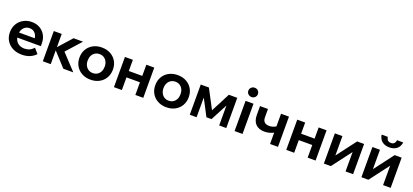

<svg xmlns="http://www.w3.org/2000/svg" viewBox="41 -1866 6455 3003"><g transform="rotate(20 3269.0 -364.5)"><path d="M492.1 -157.1 562.4 -76.3Q524 -33.1 464.5 -8.5Q404.9 16 333.3 16Q246.1 16 180 -18Q113.9 -52 76.8 -112.2Q39.7 -172.4 39.7 -250.9Q39.7 -329.9 75.3 -390.5Q110.9 -451 172.7 -485Q234.4 -519 311.3 -519Q386.3 -519 444.6 -485.5Q502.8 -452 536 -393.1Q569.3 -334.2 569.3 -256.3V-250.3H439.5V-263.7Q439.5 -310.1 423.4 -344.1Q407.4 -378.1 378.6 -397.1Q349.9 -416.1 310.7 -416.1Q270.1 -416.1 239.2 -396.3Q208.2 -376.5 190.7 -340.5Q173.2 -304.4 173.2 -253.7Q173.2 -201.2 194.6 -163.8Q215.9 -126.5 253.6 -107Q291.3 -87.5 340.4 -87.5Q430.3 -87.5 492.1 -157.1ZM569.3 -211.5H125.5V-295H552.7L569.3 -255.7Z M1020.3 0 781.3 -261.7H792L1007.8 -503H1165.6L909.3 -217.3L902 -304.6L1186.3 0ZM679 0V-503H811V0Z M1476 16Q1394.3 16 1331.3 -18.3Q1268.3 -52.6 1233 -113.1Q1197.7 -173.6 1197.7 -251.5Q1197.7 -329.9 1233 -390.2Q1268.3 -450.4 1331.3 -484.7Q1394.3 -519 1476 -519Q1558.1 -519 1620.9 -484.7Q1683.6 -450.4 1719 -390.2Q1754.3 -329.9 1754.3 -251.8Q1754.3 -173.7 1719 -113.1Q1683.6 -52.6 1620.9 -18.3Q1558.1 16 1476 16ZM1476.3 -93.6Q1518.4 -93.6 1550.2 -113.6Q1582 -133.6 1599.9 -169.3Q1617.7 -204.9 1617.7 -251.4Q1617.7 -297.9 1599.9 -333.6Q1582 -369.3 1550.2 -389.4Q1518.4 -409.4 1476.3 -409.4Q1434.1 -409.4 1402.2 -389.4Q1370.2 -369.3 1352.2 -333.7Q1334.3 -298 1334.3 -251.5Q1334.3 -205 1352.2 -169.3Q1370.2 -133.7 1402.2 -113.6Q1434.1 -93.6 1476.3 -93.6Z M2219.2 0V-503H2351.2V0ZM1863 0V-503H1995V0ZM1925.3 -210.5V-316.9H2295.6V-210.5Z M2738 16Q2656.3 16 2593.3 -18.3Q2530.3 -52.6 2495 -113.1Q2459.7 -173.6 2459.7 -251.5Q2459.7 -329.9 2495 -390.2Q2530.3 -450.4 2593.3 -484.7Q2656.3 -519 2738 -519Q2820.1 -519 2882.9 -484.7Q2945.6 -450.4 2981 -390.2Q3016.3 -329.9 3016.3 -251.8Q3016.3 -173.7 2981 -113.1Q2945.6 -52.6 2882.9 -18.3Q2820.1 16 2738 16ZM2738.3 -93.6Q2780.4 -93.6 2812.2 -113.6Q2844 -133.6 2861.9 -169.3Q2879.7 -204.9 2879.7 -251.4Q2879.7 -297.9 2861.9 -333.6Q2844 -369.3 2812.2 -389.4Q2780.4 -409.4 2738.3 -409.4Q2696.1 -409.4 2664.2 -389.4Q2632.2 -369.3 2614.2 -333.7Q2596.3 -298 2596.3 -251.5Q2596.3 -205 2614.2 -169.3Q2632.2 -133.7 2664.2 -113.6Q2696.1 -93.6 2738.3 -93.6Z M3125 0V-503H3260.5L3438.2 -165.7L3418.5 -166.3L3593.2 -503H3732.7V0H3614.5V-459.1L3661.4 -420.6L3467.8 -52.3H3383.4L3189.9 -421.2L3238.7 -453.6V0Z M4003 0H3871V-503H4003ZM3936.7 -590.4Q3903.7 -590.4 3880.4 -612.6Q3857.1 -634.9 3857.1 -667Q3857.1 -700.6 3880.4 -722.8Q3903.7 -745 3936.5 -745Q3970.7 -745 3993.5 -722.7Q4016.3 -700.4 4016.3 -667.2Q4016.3 -634.9 3993.5 -612.6Q3970.6 -590.4 3936.7 -590.4Z M4311.6 -151.1Q4215.3 -151.1 4163.5 -204.2Q4111.7 -257.3 4111.7 -355.4V-503H4243.7V-368.9Q4243.7 -311.2 4271.5 -285.8Q4299.2 -260.3 4351.9 -260.3Q4412.6 -260.3 4467 -296.4L4488.1 -206.5Q4467.4 -190.2 4438.3 -177.7Q4409.3 -165.3 4376.4 -158.2Q4343.5 -151.1 4311.6 -151.1ZM4461.3 0V-503H4593.3V0Z M5087.2 0V-503H5219.2V0ZM4731 0V-503H4863V0ZM4793.3 -210.5V-316.9H5163.6V-210.5Z M5357 0V-503H5482.9V-168L5475.5 -170.4L5727.7 -503H5843.6V0H5717.7V-335L5725.1 -332.6L5472.9 0Z M5982 0V-503H6107.9V-168L6100.5 -170.4L6352.7 -503H6468.6V0H6342.7V-335L6350.1 -332.6L6097.9 0ZM6230.9 -587.7Q6158.4 -587.7 6110.5 -624.3Q6062.6 -660.9 6051.1 -734.8H6154.1Q6160.1 -695.4 6180.1 -678.2Q6200.1 -660.9 6230.9 -660.9Q6262.6 -660.9 6282.3 -678.2Q6302 -695.4 6307.4 -734.8H6411Q6399.5 -660.9 6351.8 -624.3Q6304 -587.7 6230.9 -587.7Z"/></g></svg>

Font: Wix Madefor Display
Style: Regular
Weight: 400
Designer: Dalton Maag Ltd
Foundry: Dalton Maag Ltd
Version: Version 3.100